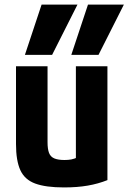

<svg xmlns="http://www.w3.org/2000/svg" viewBox="-20 -810 562 840"><path d="M411 -570H292L365 -790H522ZM208 -570H89L162 -790H319ZM260 10Q180 10 134 -7Q88 -24 69 -65.5Q50 -107 50 -180V-520H188V-188Q188 -158 194.5 -141Q201 -124 217.5 -117Q234 -110 262 -110Q279 -110 292 -112.5Q305 -115 321.5 -122.5Q338 -130 364 -144L312 -58V-520H450V-22Q410 -6 364 2Q318 10 260 10Z"/></svg>

Font: M PLUS Code Latin
Style: Bold
Weight: 700
Designer: Coji Morishita
Foundry: UNDERFOREST DESIGN
Version: Version 1.002; ttfautohint (v1.8.3)